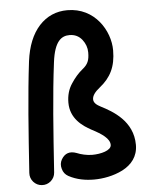

<svg xmlns="http://www.w3.org/2000/svg" viewBox="-54 -757 662 855"><g transform="rotate(-5 277.0 -330.0)"><path d="M278.8 -712.9C228.5 -712.9 186.5 -694.3 152.8 -657.7C119.1 -620.6 98.1 -568.4 89.4 -501C71.3 -354 59.6 -187.5 47.4 -5.9C46.4 9.3 50.8 22.9 61 34.7C71.3 45.9 83.5 52.2 98.6 53.2C113.8 54.2 127.4 49.8 139.2 39.6C150.4 29.3 156.7 17.1 157.7 2C169.9 -179.7 181.6 -345.7 199.7 -486.8C211.4 -581.5 243.7 -601.6 278.8 -601.6C302.2 -601.6 320.8 -592.8 335 -575.2C348.6 -557.6 355.5 -538.6 355.5 -517.6C355.5 -482.4 348.1 -464.4 323.2 -444.8C304.7 -429.7 287.6 -410.2 272 -386.2C255.9 -362.3 248 -334 248 -302.2C248 -231.4 300.3 -194.8 340.3 -173.3C385.7 -149.9 419.4 -126.5 419.4 -98.6C419.4 -73.2 371.6 -61.5 333.5 -61.5C310.1 -61.5 283.2 -67.9 265.1 -75.7C234.9 -86.9 212.4 -79.1 197.3 -53.2C189.9 -40 188.5 -26.4 192.9 -11.2C196.8 3.9 205.6 15.1 218.8 22.5C255.4 42.5 295.4 48.8 333 48.8C371.6 48.8 419.9 40.5 460.9 19.5C502 -2 531.2 -36.6 531.2 -88.9C531.2 -195.8 441.9 -245.6 390.6 -272C372.6 -281.2 358.9 -291.5 358.9 -307.6C358.9 -323.2 370.6 -339.8 393.6 -357.9C441.9 -396.5 466.8 -442.9 466.8 -517.6C466.8 -604 402.3 -712.9 278.8 -712.9Z"/></g></svg>

Font: Mikhak SemiBold
Style: Regular
Weight: 600
Designer: Amin Abedi
Version: Version 3.2